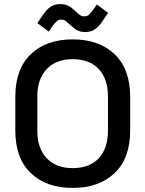

<svg xmlns="http://www.w3.org/2000/svg" viewBox="-20 -907 713 941"><path d="M336 14Q207 14 131 -58.5Q55 -131 55 -268V-432Q55 -569 131 -641.5Q207 -714 336 -714Q465 -714 541.5 -641.5Q618 -569 618 -432V-268Q618 -131 541.5 -58.5Q465 14 336 14ZM336 -83Q419 -83 464 -131.5Q509 -180 509 -264V-436Q509 -520 464 -568.5Q419 -617 336 -617Q255 -617 209 -568.5Q163 -520 163 -436V-264Q163 -180 209 -131.5Q255 -83 336 -83ZM219 -752 163 -794 195 -840Q210 -862 229 -874.5Q248 -887 275 -887Q299 -887 315 -878.5Q331 -870 349 -853Q360 -842 370 -834.5Q380 -827 393 -827Q408 -827 416.5 -835.5Q425 -844 433 -854L455 -885L510 -844L478 -797Q463 -776 444.5 -763Q426 -750 398 -750Q375 -750 359 -758.5Q343 -767 325 -784Q313 -795 303.5 -803Q294 -811 280 -811Q266 -811 257 -802Q248 -793 240 -783Z"/></svg>

Font: Space Grotesk Medium
Style: Regular
Weight: 500
Designer: Florian Karsten
Foundry: Florian Karsten
Version: Version 2.000